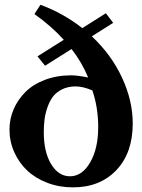

<svg xmlns="http://www.w3.org/2000/svg" viewBox="-20 -789 606 820"><path d="M291.5 11.2Q232.9 11.2 182.4 -8.1Q131.8 -27.3 96.4 -60.5Q61 -93.8 40.8 -139.4Q20.5 -185.1 20.5 -236.3Q20.5 -281.2 38.3 -322.5Q56.2 -363.8 88.6 -396.2Q121.1 -428.7 171.9 -448Q222.7 -467.3 283.7 -467.3Q311 -467.3 356.4 -458Q330.1 -522.5 285.6 -579.6L172.4 -508.3L140.1 -548.3L252.4 -619.1Q198.2 -678.7 127 -729L152.8 -768.6Q250.5 -732.4 331.5 -668.9L432.1 -732.4L463.4 -691.4L372.1 -633.8Q455.6 -555.7 501.2 -457.3Q546.9 -358.9 546.9 -261.7Q546.9 -136.2 477.1 -62.5Q407.2 11.2 291.5 11.2ZM278.8 -36.1Q330.6 -36.1 365 -95.2Q399.4 -154.3 399.4 -246.6Q399.4 -330.1 374.5 -402.8Q335 -419.9 302.7 -419.9Q270.5 -419.9 245.6 -407.7Q220.7 -395.5 206.3 -376.5Q191.9 -357.4 182.6 -330.6Q173.3 -303.7 170.2 -278.6Q167 -253.4 167 -224.6Q167 -139.6 198.5 -87.9Q230 -36.1 278.8 -36.1Z"/></svg>

Font: Elstob 6pt
Style: Bold
Weight: 700
Designer: Peter S. Baker
Version: Version 1.015